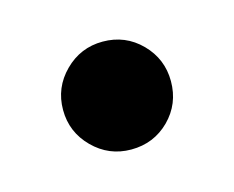

<svg xmlns="http://www.w3.org/2000/svg" viewBox="-39 -386 293 240"><g transform="rotate(-15 107.5 -266.0)"><path d="M107.4 -196.8Q78.6 -196.8 58.1 -217.3Q37.6 -237.8 37.6 -266.6Q37.6 -295.4 58.1 -315.9Q78.6 -336.4 107.4 -336.4Q136.7 -336.4 157 -315.9Q177.2 -295.4 177.2 -266.6Q177.2 -237.3 157 -217Q136.7 -196.8 107.4 -196.8Z"/></g></svg>

Font: Reddit Sans Medium
Style: Regular
Weight: 500
Designer: Stephen Hutchings
Foundry: Reddit
Version: Version 1.014